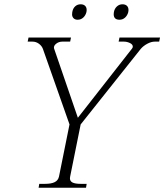

<svg xmlns="http://www.w3.org/2000/svg" viewBox="-20 -875 766 895"><path d="M316 -808Q316 -815 317 -819Q320 -836 330.5 -845.5Q341 -855 356 -855Q369 -855 376.5 -848Q384 -841 384 -828Q384 -822 383 -819Q379 -803 368 -793Q357 -783 342 -783Q330 -783 323 -790Q316 -797 316 -808ZM510 -809Q510 -815 511 -819Q514 -835 525 -845Q536 -855 551 -855Q564 -855 571.5 -848Q579 -841 579 -828Q579 -822 578 -819Q574 -803 563 -793Q552 -783 537 -783Q510 -783 510 -809ZM163 -18H190Q219 -18 235 -26Q251 -34 255 -52L304 -295L180 -647Q175 -661 161.5 -671Q148 -681 131 -681H109L113 -700H311L307 -681H271Q254 -681 241.5 -671Q229 -661 232 -649L343 -326L595 -648Q599 -652 599 -658Q599 -668 585.5 -674.5Q572 -681 557 -681H533L537 -700H726L722 -681H702Q685 -681 666.5 -671Q648 -661 636 -647L356 -295L307 -52Q306 -49 306 -44Q306 -30 318.5 -24Q331 -18 357 -18H384L381 0H160Z"/></svg>

Font: Taviraj ExtraLight
Style: Italic
Weight: 275
Italic angle: -12°
Designer: Katatrad Team
Foundry: CadsonDemak
Version: Version 1.001